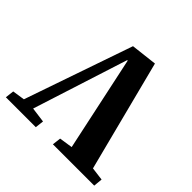

<svg xmlns="http://www.w3.org/2000/svg" viewBox="-179 -896 1071 1071"><g transform="rotate(45 356.5 -360.5)"><path d="M6 0 12 -52 85 -63 306 -703 461 -721 630 -63 708 -53 703 0H377L383 -51L462 -63L342 -625H338L158 -63L248 -51L242 0Z"/></g></svg>

Font: Literata 36pt
Style: Bold Italic
Weight: 700
Italic angle: -2°
Designer: Latin by Veronika Burian and Jose Scaglione. Greek by Irene Vlachou. Cyrillic by Vera Evstafieva
Foundry: TypeTogether
Version: Version 3.002